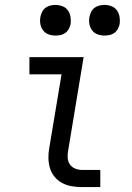

<svg xmlns="http://www.w3.org/2000/svg" viewBox="-20 -763 540 783"><path d="M315 0Q294 0 273 -3.5Q252 -7 234 -16.5Q216 -26 203 -41.5Q190 -57 184 -76.5Q178 -96 177.5 -117.5Q177 -139 181 -160L231 -460H100V-530H321L258 -149Q255 -134 256 -119Q257 -104 265 -92.5Q273 -81 286.5 -75.5Q300 -70 315 -70H389V0ZM406 -618Q391 -618 377.5 -623Q364 -628 355.5 -639.5Q347 -651 344.5 -665.5Q342 -680 345 -695Q347 -705 352 -715Q357 -725 366 -731.5Q375 -738 385.5 -740.5Q396 -743 406 -743Q421 -743 435 -737.5Q449 -732 457 -720.5Q465 -709 467.5 -694.5Q470 -680 468 -665Q466 -655 460.5 -645Q455 -635 446 -628.5Q437 -622 426.5 -620Q416 -618 406 -618ZM206 -618Q191 -618 177.5 -623Q164 -628 155.5 -639.5Q147 -651 144.5 -665.5Q142 -680 145 -695Q147 -705 152 -715Q157 -725 166 -731.5Q175 -738 185.5 -740.5Q196 -743 206 -743Q221 -743 235 -737.5Q249 -732 257 -720.5Q265 -709 267.5 -694.5Q270 -680 268 -665Q266 -655 260.5 -645Q255 -635 246 -628.5Q237 -622 226.5 -620Q216 -618 206 -618Z"/></svg>

Font: Iosevka Slab Oblique
Style: Regular
Weight: 400
Italic angle: -9°
Monospace: yes
Designer: Belleve Invis
Foundry: Belleve Invis
Version: Version 11.1.1; ttfautohint (v1.8.3)